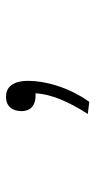

<svg xmlns="http://www.w3.org/2000/svg" viewBox="137 -446 311 626"><g transform="rotate(90 293.0 -133.5)"><path d="M295.9 2.9C326.2 2.9 342.8 -16.1 342.8 -47.9C342.8 -71.3 330.1 -96.2 284.7 -93.3C287.1 -143.6 312 -201.7 352.1 -263.7L312.5 -268.6C265.1 -201.7 244.1 -125.5 244.1 -69.8C244.1 -15.6 267.1 2.9 295.9 2.9Z"/></g></svg>

Font: Cascadia Mono PL ExtraLight
Style: Regular
Weight: 200
Monospace: yes
Designer: Aaron Bell
Foundry: Saja Typeworks
Version: Version 2404.023